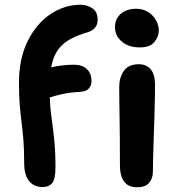

<svg xmlns="http://www.w3.org/2000/svg" viewBox="-20 -780 748 810"><path d="M159 9Q123 9 102.5 -16.5Q82 -42 82 -93Q82 -150 78.5 -191.5Q75 -233 70.5 -268.5Q66 -304 63 -342Q60 -380 60 -430Q60 -532 96.5 -606Q133 -680 192.5 -720Q252 -760 320 -760Q346 -760 369 -745.5Q392 -731 392 -697Q392 -657 350 -644Q274 -622 240 -588Q206 -554 196 -496Q245 -507 291 -507Q327 -507 346.5 -488.5Q366 -470 366 -438Q366 -420 355.5 -407.5Q345 -395 323 -393Q271 -390 240 -382.5Q209 -375 190 -369Q191 -329 197 -287Q203 -245 208.5 -193.5Q214 -142 214 -74Q214 -25 200.5 -8Q187 9 159 9ZM570 -580Q523 -580 494 -604.5Q465 -629 465 -665Q465 -701 490 -722Q515 -743 554 -743Q584 -743 605.5 -729Q627 -715 638.5 -694Q650 -673 650 -652Q650 -626 631.5 -603Q613 -580 570 -580ZM559 10Q520 10 503 -15Q486 -40 486 -80Q486 -149 485.5 -197Q485 -245 484.5 -280.5Q484 -316 483.5 -347Q483 -378 483 -413Q483 -453 502.5 -481Q522 -509 566 -509Q597 -509 615 -488.5Q633 -468 634 -427Q634 -406 633.5 -369.5Q633 -333 631.5 -288.5Q630 -244 628.5 -199Q627 -154 626 -116Q625 -78 625 -56Q625 -27 609 -8.5Q593 10 559 10Z"/></svg>

Font: Shantell Sans Normal
Style: Regular
Weight: 600
Designer: Stephen Nixon, Anya Danilova, Shantell Martin
Foundry: Arrow Type
Version: Version 1.009;[a7da0bfa3]